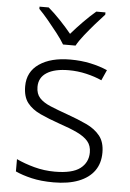

<svg xmlns="http://www.w3.org/2000/svg" viewBox="-55 -806 578 856"><g transform="rotate(5 234.5 -377.5)"><path d="M423 -141Q423 -93 399 -59.5Q375 -26 329 -8Q283 10 217 10Q161 10 118.5 0Q76 -10 46 -24V-79Q82 -62 126.5 -50Q171 -38 218 -38Q297 -38 332 -65Q367 -92 367 -137Q367 -167 350.5 -186.5Q334 -206 301.5 -221.5Q269 -237 221 -253Q172 -270 134 -287.5Q96 -305 75 -332Q54 -359 54 -406Q54 -471 106 -506.5Q158 -542 245 -542Q293 -542 335 -533Q377 -524 411 -509L390 -462Q359 -476 320.5 -485Q282 -494 242 -494Q179 -494 144 -472Q109 -450 109 -408Q109 -377 126 -358.5Q143 -340 175.5 -326.5Q208 -313 253 -297Q301 -280 339.5 -262Q378 -244 400.5 -216Q423 -188 423 -141ZM206 -606Q193 -628 172 -655Q151 -682 128.5 -709Q106 -736 87 -755V-765H128Q155 -742 182.5 -713Q210 -684 233 -656Q257 -684 285.5 -713Q314 -742 341 -765H382V-755Q364 -736 340.5 -709Q317 -682 295.5 -655Q274 -628 262 -606Z"/></g></svg>

Font: Noto Sans Thai Light
Style: Regular
Weight: 300
Designer: Monotype Design Team
Foundry: Monotype Imaging Inc.
Version: Version 2.001